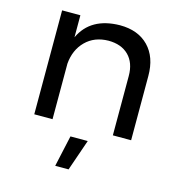

<svg xmlns="http://www.w3.org/2000/svg" viewBox="-110 -629 880 944"><g transform="rotate(15 329.5 -157.0)"><path d="M584 -327V0H491V-302Q491 -369 453.5 -406.5Q416 -444 350 -444Q279 -443 234.5 -398.5Q190 -354 184 -283V0H91V-529H184V-417Q237 -530 385 -532Q478 -532 531 -477.5Q584 -423 584 -327ZM291 59H379L324 218H256Z"/></g></svg>

Font: Gontserrat
Style: Regular
Weight: 400
Designer: Julieta Ulanovsky
Foundry: Julieta Ulanovsky
Version: Version 6.001